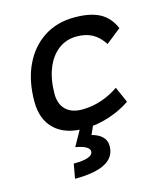

<svg xmlns="http://www.w3.org/2000/svg" viewBox="-113 -614 812 937"><g transform="rotate(-15 293.0 -146.0)"><path d="M271.5 -83Q322.3 -83 370.8 -99.6Q419.4 -116.2 457 -143.1L492.2 -63Q444.3 -30.3 382.8 -10.3Q321.3 9.8 257.3 9.8Q161.1 9.8 108.4 -40Q55.7 -89.8 55.7 -180.2Q55.7 -285.2 92.3 -363Q128.9 -440.9 195.1 -484.1Q261.2 -527.3 350.1 -527.3Q430.2 -527.3 477.5 -502Q524.9 -476.6 549.3 -419.9L473.6 -359.9Q448.2 -398.9 415.5 -416.7Q382.8 -434.6 336.4 -434.6Q283.7 -434.6 243.9 -404.3Q204.1 -374 182.4 -319.3Q160.6 -264.6 160.2 -190.9Q160.6 -139.6 189.7 -111.3Q218.8 -83 271.5 -83ZM149.9 234.4 163.1 161.1Q260.7 161.1 260.7 125.5Q260.7 98.1 190.9 85.4L252 -23.9L304.2 1L282.7 48.8Q354.5 67.9 354.5 123.5Q354.5 234.4 149.9 234.4Z"/></g></svg>

Font: Cascadia Code NF
Style: Italic
Weight: 400
Italic angle: -10°
Monospace: yes
Designer: Aaron Bell
Foundry: Saja Typeworks
Version: Version 2404.023; ttfautohint (v1.8.4)